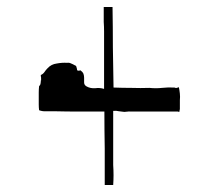

<svg xmlns="http://www.w3.org/2000/svg" viewBox="-20 -569 596 554"><path d="M279.3 -548.8Q286.1 -548.8 292 -548.8Q298.8 -548.8 304.7 -548.8Q305.7 -490.2 305.7 -432.6Q306.6 -374 307.6 -316.4Q334 -315.4 359.4 -315.4Q385.7 -314.5 411.1 -315.4Q429.7 -313.5 447.3 -315.4Q464.8 -317.4 483.4 -316.4Q487.3 -314.5 490.2 -315.4Q492.2 -316.4 496.1 -317.4Q498 -308.6 499 -298.8Q500 -289.1 499 -280.3Q499 -276.4 499 -272.5Q499 -269.5 499 -267.6Q499 -260.7 499 -253.9Q498 -252 498 -248Q498 -245.1 493.2 -247.1Q467.8 -247.1 441.4 -247.1Q416 -247.1 389.6 -247.1Q377 -247.1 364.3 -247.1Q351.6 -248 338.9 -246.1Q331.1 -247.1 323.2 -248Q315.4 -250 306.6 -249Q306.6 -237.3 306.6 -225.6Q306.6 -212.9 306.6 -201.2Q306.6 -173.8 306.6 -147.5Q306.6 -120.1 306.6 -92.8Q307.6 -78.1 307.6 -63.5Q307.6 -49.8 306.6 -35.2Q300.8 -35.2 293.9 -35.2Q288.1 -35.2 282.2 -35.2Q282.2 -87.9 282.2 -140.6Q281.2 -194.3 281.2 -247.1Q245.1 -247.1 209 -247.1Q172.9 -247.1 136.7 -248Q126 -248 114.3 -248Q102.5 -247.1 92.8 -251Q91.8 -258.8 91.8 -267.6Q91.8 -275.4 91.8 -283.2Q91.8 -288.1 91.8 -293Q91.8 -297.9 91.8 -301.8Q91.8 -311.5 92.8 -320.3Q95.7 -323.2 96.7 -326.2Q97.7 -330.1 97.7 -333Q97.7 -334 97.7 -335Q97.7 -335.9 97.7 -336.9Q97.7 -336.9 98.6 -336.9Q98.6 -336.9 98.6 -336.9Q98.6 -340.8 98.6 -344.7Q97.7 -348.6 97.7 -352.5Q104.5 -355.5 108.4 -361.3Q112.3 -367.2 117.2 -372.1Q127.9 -383.8 143.6 -385.7Q159.2 -388.7 173.8 -387.7Q179.7 -388.7 185.5 -385.7Q190.4 -383.8 195.3 -380.9Q199.2 -379.9 200.2 -377Q201.2 -373 202.1 -370.1Q202.1 -365.2 205.1 -365.2Q208 -364.3 211.9 -366.2Q217.8 -362.3 220.7 -356.4Q222.7 -350.6 222.7 -344.7Q222.7 -337.9 222.7 -331.1Q222.7 -323.2 230.5 -319.3Q241.2 -313.5 254.9 -314.5Q267.6 -316.4 280.3 -312.5Q280.3 -353.5 280.3 -395.5Q280.3 -436.5 280.3 -478.5Q280.3 -478.5 280.3 -478.5Q280.3 -492.2 279.3 -505.9Q279.3 -519.5 279.3 -533.2Q279.3 -533.2 279.3 -533.2Q279.3 -533.2 279.3 -533.2Q279.3 -537.1 279.3 -541Q279.3 -544.9 279.3 -548.8Z"/></svg>

Font: YzWr
Style: Regular
Weight: 400
Version: Version 1.0